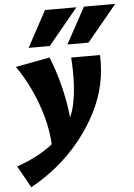

<svg xmlns="http://www.w3.org/2000/svg" viewBox="-104 -759 766 1095"><g transform="rotate(-5 279.0 -211.0)"><path d="M30 289 -40 164Q35 138 94.5 104Q154 70 197.5 29.5Q241 -11 269 -58Q297 -105 308 -159Q321 -221 323.5 -288Q326 -355 321 -428H486Q488 -386 484.5 -344Q481 -302 472 -260Q454 -178 413 -98.5Q372 -19 314 53Q256 125 183.5 185Q111 245 30 289ZM168 69Q165 -20 140.5 -106.5Q116 -193 79.5 -269Q43 -345 2 -402L198 -439Q223 -379 243.5 -305.5Q264 -232 276.5 -154.5Q289 -77 290 -3ZM84 -504 196 -711H376L205 -504ZM306 -504 419 -711H598L427 -504Z"/></g></svg>

Font: Ysabeau Office Black
Style: Italic
Weight: 900
Italic angle: -12°
Designer: Christian Thalmann (Catharsis Fonts)
Version: Version 2.001;gftools[0.9.30]; featfreeze: tnum,lnum,ss02